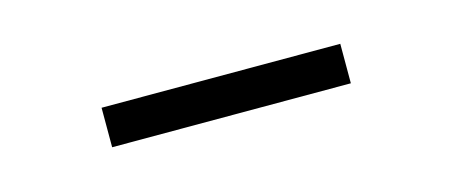

<svg xmlns="http://www.w3.org/2000/svg" viewBox="-23 -786 475 202"><g transform="rotate(-15 215.0 -685.5)"><path d="M85 -664V-707H345V-664Z"/></g></svg>

Font: Noto Serif JP ExtraLight
Style: Regular
Weight: 200
Designer: Ryoko NISHIZUKA  (kana & ideographs); Frank Grießhammer (Latin, Greek & Cyrillic); Wenlong ZHANG  (bopomofo); Sandoll Co
Foundry: Adobe
Version: Version 2.002-H1;hotconv 1.1.0;makeotfexe 2.6.0